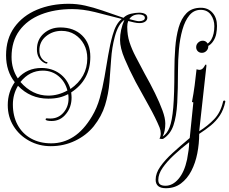

<svg xmlns="http://www.w3.org/2000/svg" viewBox="-20 -709 1210 1014"><path d="M248 63Q186 63 134 34.5Q82 6 51.5 -43Q21 -92 21 -154Q21 -222 58 -275Q12 -333 12 -417Q12 -504 56 -565Q100 -626 175 -657.5Q250 -689 343 -689Q387 -689 429.5 -679.5Q472 -670 520.5 -653.5Q569 -637 632 -615Q648 -631 672 -636.5Q696 -642 715 -642Q734 -642 746 -635.5Q758 -629 758 -615Q758 -603 747 -595Q736 -587 716 -587Q704 -587 688.5 -590.5Q673 -594 657 -598Q652 -585 652 -567Q652 -523 664 -486Q676 -449 696.5 -410Q717 -371 744 -320Q774 -267 798.5 -217Q823 -167 838 -126Q853 -85 853 -57Q853 -16 839 12Q862 -2 875.5 -36.5Q889 -71 895 -141.5Q901 -212 901 -334Q901 -397 905.5 -456.5Q910 -516 923.5 -563.5Q937 -611 965 -639.5Q993 -668 1041 -668Q1079 -668 1102.5 -641.5Q1126 -615 1126 -572Q1126 -551 1122 -530.5Q1118 -510 1107 -493Q1083 -455 1033 -455Q1020 -455 1020 -461Q1020 -466 1033 -466Q1053 -466 1069.5 -474.5Q1086 -483 1096 -500Q1112 -528 1112 -571Q1112 -605 1093.5 -631Q1075 -657 1040 -657Q1004 -657 980.5 -628.5Q957 -600 943.5 -552.5Q930 -505 925 -448.5Q920 -392 920 -335Q920 -238 916 -166Q912 -94 896 -47Q880 0 842 24Q841 25 835 25Q831 25 826.5 24Q822 23 822 22Q825 20 827 11.5Q829 3 829 -4Q829 -19 823 -35Q802 -86 766.5 -149.5Q731 -213 696 -277Q663 -340 638.5 -398Q614 -456 614 -498Q614 -552 637 -604Q604 -582 586 -514Q571 -457 567 -396.5Q563 -336 558 -274.5Q553 -213 535 -154Q517 -95 475 -42Q436 6 376.5 34.5Q317 63 248 63ZM251 48Q314 48 368 13.5Q422 -21 466 -95Q492 -138 507 -191.5Q522 -245 532 -303Q542 -361 551.5 -418Q561 -475 575 -524Q592 -585 623 -609Q544 -630 480.5 -645.5Q417 -661 361 -661Q269 -661 196.5 -632.5Q124 -604 82.5 -547.5Q41 -491 41 -408Q41 -345 74 -295Q123 -350 199 -350Q254 -350 295 -320.5Q336 -291 352 -239Q441 -301 441 -401Q441 -442 423.5 -474.5Q406 -507 375.5 -526.5Q345 -546 305 -546Q258 -546 223 -517.5Q188 -489 188 -443Q188 -401 222 -382Q231 -382 231 -377Q231 -375 226 -373Q222 -373 212 -378Q175 -400 175 -448Q175 -500 211 -532Q247 -564 299 -564Q370 -564 413.5 -522Q457 -480 457 -409Q457 -287 356 -221Q357 -212 357.5 -205.5Q358 -199 358 -194Q358 -144 330 -109Q300 -70 253 -70Q240 -70 230.5 -72Q221 -74 221 -78Q221 -84 227 -84Q229 -84 234 -83.5Q239 -83 246 -83Q288 -83 315 -114Q342 -145 342 -188Q342 -196 341.5 -202Q341 -208 340 -212Q318 -200 292.5 -194Q267 -188 235 -188Q140 -188 75 -256Q48 -211 48 -157Q48 -96 73 -49.5Q98 -3 144 22.5Q190 48 251 48ZM714 -597Q727 -597 736 -601.5Q745 -606 745 -614Q745 -624 735.5 -628.5Q726 -633 714 -633Q679 -633 663 -608Q683 -603 695 -600Q707 -597 714 -597ZM235 -204Q287 -204 336 -231Q324 -278 289 -307Q254 -336 206 -336Q136 -336 88 -276Q151 -204 235 -204ZM856 285Q802 285 802 240Q802 206 826.5 171Q851 136 892 98.5Q933 61 982 20L1001 -167Q1001 -170 997 -169.5Q993 -169 994 -172Q1002 -213 1008 -258Q1014 -303 1018 -343Q1029 -340 1034 -340Q1050 -340 1062 -363Q1064 -368 1067 -368Q1071 -368 1070 -360L1032 -16Q1077 -44 1111 -79.5Q1145 -115 1158 -172Q1159 -178 1165 -178Q1170 -178 1170 -172Q1161 -129 1141 -99Q1121 -69 1093.5 -46.5Q1066 -24 1032 -2Q1032 50 1022 101Q1012 152 990.5 193.5Q969 235 935.5 260Q902 285 856 285ZM854 272Q892 272 923 235.5Q954 199 968 133Q973 107 976 84Q979 61 979 42Q936 75 899 109.5Q862 144 839 177Q816 210 816 241Q816 258 825.5 265Q835 272 854 272ZM1046 -430Q1033 -430 1024.5 -438.5Q1016 -447 1016 -460Q1016 -474 1026.5 -484Q1037 -494 1051 -494Q1063 -494 1071.5 -485.5Q1080 -477 1080 -464Q1080 -450 1070 -440Q1060 -430 1046 -430Z"/></svg>

Font: Updock
Style: Regular
Weight: 400
Designer: Robert E. Leuschke
Foundry: Robert E. Leuschke
Version: Version 1.010; ttfautohint (v1.8.4.7-5d5b)